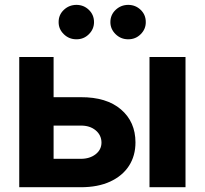

<svg xmlns="http://www.w3.org/2000/svg" viewBox="-20 -785 859 805"><path d="M155.3 -377.5H318.6Q426.9 -378 487.3 -326.1Q547.8 -274.2 548 -188.1Q548 -131.9 520.7 -89.6Q493.3 -47.4 442 -23.7Q390.7 0 318.6 0H60.7V-545.9H204.7V-119.1H318.6Q356.2 -119.1 380.7 -138.1Q405.2 -157 405.5 -187.1Q405.2 -218.8 380.7 -238.9Q356.2 -258.9 318.6 -258.4H155.3ZM606.8 0V-545.9H757.8V0ZM300.6 -620.3Q269.6 -620.1 247.6 -641.6Q225.6 -663 225.8 -692.2Q225.6 -722.8 247.6 -743.6Q269.6 -764.4 300.6 -764.6Q331.2 -764.4 352.7 -743.6Q374.2 -722.8 374.2 -692.2Q374.2 -663 352.7 -641.6Q331.2 -620.1 300.6 -620.3ZM517.6 -620.3Q486.9 -620.1 464.8 -641.6Q442.8 -663 442.8 -692.2Q442.8 -722.8 464.8 -743.6Q486.9 -764.4 517.6 -764.6Q548.4 -764.4 569.9 -743.6Q591.4 -722.8 591.2 -692.2Q591.4 -663 569.9 -641.6Q548.4 -620.1 517.6 -620.3Z"/></svg>

Font: Inter V
Style: 
Weight: 400
Designer: Rasmus Andersson
Foundry: rsms
Version: Version 4.000;git-a3f224843